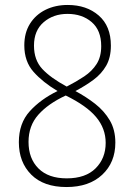

<svg xmlns="http://www.w3.org/2000/svg" viewBox="-20 -744 540 774"><path d="M248 10Q156 10 106 -40Q56 -90 56 -171Q56 -247 100 -295.5Q144 -344 212 -377Q153 -412 115.5 -454Q78 -496 78 -561Q78 -612 101 -648.5Q124 -685 163.5 -704.5Q203 -724 253 -724Q329 -724 378 -681.5Q427 -639 427 -560Q427 -512 408 -479Q389 -446 356.5 -422Q324 -398 284 -377Q327 -354 363.5 -325.5Q400 -297 422.5 -259Q445 -221 445 -169Q445 -89 392 -39.5Q339 10 248 10ZM249 -395Q288 -415 319.5 -436Q351 -457 369.5 -486Q388 -515 388 -558Q388 -622 349.5 -655Q311 -688 252 -688Q195 -688 156 -654.5Q117 -621 117 -560Q117 -502 150.5 -466Q184 -430 249 -395ZM249 -25Q325 -25 365.5 -65.5Q406 -106 406 -168Q406 -226 367.5 -272Q329 -318 245 -359Q174 -326 134.5 -281.5Q95 -237 95 -172Q95 -105 135 -65Q175 -25 249 -25Z"/></svg>

Font: Noto Sans Gurmukhi SemiCondensed ExtraLight
Style: Regular
Weight: 200
Width: 4
Designer: Jelle Bosma - Monotype Design Team
Foundry: Monotype Imaging Inc.
Version: Version 2.004; ttfautohint (v1.8.4.7-5d5b)